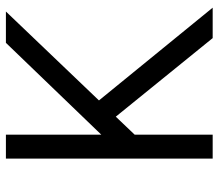

<svg xmlns="http://www.w3.org/2000/svg" viewBox="-65 -675 740 650"><g transform="rotate(-90 305.0 -350.0)"><path d="M93 0V-700H174V-377L485 -700H591L290 -385L604 0H501L235 -328L174 -264V0Z"/></g></svg>

Font: Figtree Light
Style: Regular
Weight: 400
Version: Version 2.002